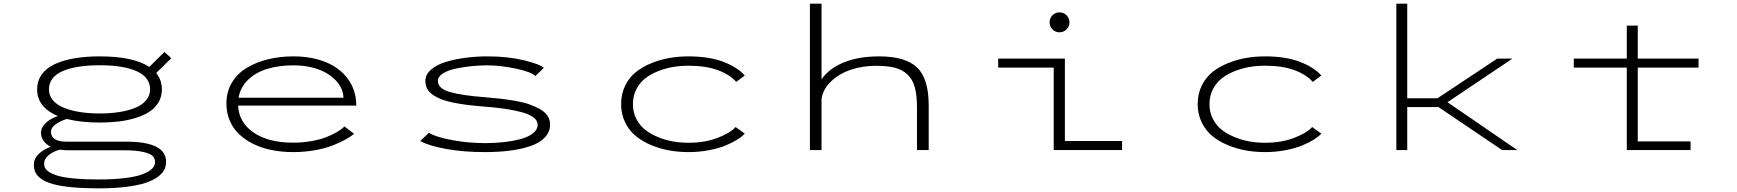

<svg xmlns="http://www.w3.org/2000/svg" viewBox="-20 -820 9490 1049"><path d="M525 -150.5Q421.5 -150.5 345 -170Q307.5 -158.5 283 -140.2Q258.5 -122 258.5 -99.5Q258.5 -74 279.5 -60Q300.5 -46 342 -46H670Q887.5 -46 887.5 64.5Q887.5 87.5 877.5 107.5Q867.5 127.5 841.8 146.5Q816 165.5 775.5 179Q735 192.5 669.8 200.8Q604.5 209 520 209Q434.5 209 371.2 202.8Q308 196.5 269 185.5Q230 174.5 206.2 157.8Q182.5 141 173.8 122.5Q165 104 165 79.5Q165 45 192.8 19.8Q220.5 -5.5 257.5 -18Q231.5 -31 217.8 -50.8Q204 -70.5 204 -93Q204 -124.5 230.5 -148.8Q257 -173 296 -186Q183 -233.5 183 -331Q183 -379.5 209.5 -415.2Q236 -451 283.8 -471.8Q331.5 -492.5 391.5 -502.2Q451.5 -512 525 -512Q708.5 -512 795.5 -454.5L878.5 -536L916 -502L833.5 -421Q864.5 -383 864.5 -331Q864.5 -292 846 -261Q827.5 -230 796.2 -209.5Q765 -189 721 -175.5Q677 -162 628.5 -156.2Q580 -150.5 525 -150.5ZM525 -200Q583 -200 631.8 -207.8Q680.5 -215.5 718.8 -231Q757 -246.5 778.5 -272.2Q800 -298 800 -331.5Q800 -398 727 -430.8Q654 -463.5 525 -463.5Q394 -463.5 320.8 -430.8Q247.5 -398 247.5 -331.5Q247.5 -298 269.2 -272.2Q291 -246.5 329.5 -231Q368 -215.5 417.2 -207.8Q466.5 -200 525 -200ZM221 76Q221 95 235.5 109.5Q250 124 282.8 136Q315.5 148 375.5 154.2Q435.5 160.5 520.5 160.5Q602.5 160.5 663.8 152.8Q725 145 759.5 131.8Q794 118.5 810.5 102Q827 85.5 827 66.5Q827 45.5 813.8 32Q800.5 18.5 760.8 9.8Q721 1 652.5 1H351.5Q330.5 1 307 -2.5Q271 7 246 27.5Q221 48 221 76Z M1914.5 -89Q1896 -73.5 1868 -57.8Q1840 -42 1798.8 -25.8Q1757.5 -9.5 1700.5 0.8Q1643.5 11 1581.5 11Q1520 11 1465.2 0Q1410.5 -11 1365.2 -33Q1320 -55 1286.8 -86.5Q1253.5 -118 1235.2 -161Q1217 -204 1217 -255Q1217 -318 1246.5 -367.8Q1276 -417.5 1326.8 -448.5Q1377.5 -479.5 1442.8 -495.8Q1508 -512 1582.5 -512Q1682 -512 1759.2 -480.8Q1836.5 -449.5 1881.5 -387.8Q1926.5 -326 1926.5 -243H1281Q1285 -151 1365.5 -95.8Q1446 -40.5 1581.5 -40.5Q1635.5 -40.5 1684.2 -49.5Q1733 -58.5 1767.2 -72.5Q1801.5 -86.5 1825 -100.8Q1848.5 -115 1862 -129ZM1583.5 -463Q1505.5 -463 1442.8 -444.5Q1380 -426 1336.8 -385.5Q1293.5 -345 1283.5 -286H1856.5Q1856 -311.5 1845 -336.5Q1834 -361.5 1811.2 -384.2Q1788.5 -407 1756.8 -424.5Q1725 -442 1680.2 -452.5Q1635.5 -463 1583.5 -463Z M2628 11Q2515 11 2420 -5.8Q2325 -22.5 2276 -49.5L2323 -94.5Q2361 -71 2450.5 -54.5Q2540 -38 2631 -38Q2684 -38 2732.8 -43.5Q2781.5 -49 2824 -60.2Q2866.5 -71.5 2892 -91.8Q2917.5 -112 2917.5 -138.5Q2917.5 -161.5 2894.2 -179Q2871 -196.5 2826.8 -208Q2782.5 -219.5 2732.5 -226.5Q2682.5 -233.5 2616 -238.5Q2567 -242.5 2530 -247.2Q2493 -252 2455.5 -259.5Q2418 -267 2392 -277.2Q2366 -287.5 2345.2 -301.5Q2324.5 -315.5 2314.2 -335Q2304 -354.5 2304 -378.5Q2304 -412 2333.5 -438.5Q2363 -465 2412.2 -480.5Q2461.5 -496 2520.2 -504Q2579 -512 2643.5 -512Q2756 -512 2843.5 -490.5Q2931 -469 2951 -449L2905 -404.5Q2883 -427 2798.8 -445Q2714.5 -463 2641.5 -463Q2602.5 -463 2560.5 -459Q2518.5 -455 2474 -446Q2429.5 -437 2401 -419.5Q2372.5 -402 2372.5 -378Q2372.5 -336.5 2436.5 -317.5Q2500.5 -298.5 2634 -288.5Q2679 -285 2714.8 -280.8Q2750.5 -276.5 2793.8 -269.2Q2837 -262 2868.8 -251Q2900.5 -240 2928.2 -225Q2956 -210 2970.8 -188.2Q2985.5 -166.5 2985.5 -140Q2985.5 -100 2957.8 -70Q2930 -40 2880.2 -22.8Q2830.5 -5.5 2767.8 2.8Q2705 11 2628 11Z M4049 -90Q4035.5 -74.5 4009 -57.8Q3982.5 -41 3944.5 -25.2Q3906.5 -9.5 3852.8 0.8Q3799 11 3741.5 11Q3689 11 3638.5 2.2Q3588 -6.5 3539.5 -26.5Q3491 -46.5 3454.5 -76Q3418 -105.5 3395.8 -150.8Q3373.5 -196 3373.5 -251Q3373.5 -307 3395.8 -352.2Q3418 -397.5 3454.5 -426.5Q3491 -455.5 3539.8 -475.2Q3588.5 -495 3638.8 -503.5Q3689 -512 3741.5 -512Q3854.5 -512 3932 -482.2Q4009.5 -452.5 4049 -407.5L4002.5 -372.5Q3967 -413 3901.2 -437Q3835.5 -461 3741.5 -461Q3700 -461 3659.5 -454.5Q3619 -448 3578.2 -432.2Q3537.5 -416.5 3507 -393.2Q3476.5 -370 3457.2 -333.2Q3438 -296.5 3438 -251Q3438 -206 3457 -169.5Q3476 -133 3506.8 -109.5Q3537.5 -86 3578 -69.8Q3618.5 -53.5 3659.5 -46.8Q3700.5 -40 3741.5 -40Q3831.5 -40 3901.2 -67Q3971 -94 3999 -126Z M4405 0V-800H4468.5V-387Q4509.5 -446 4590.2 -479Q4671 -512 4783.5 -512Q4926.5 -512 4990.2 -451.5Q5054 -391 5054 -244.5V0H4990V-233.5Q4990 -300 4978 -343.2Q4966 -386.5 4938.2 -412.8Q4910.5 -439 4869.5 -449.8Q4828.5 -460.5 4765.5 -460.5Q4693 -460.5 4629.2 -439.2Q4565.5 -418 4521.2 -376.2Q4477 -334.5 4468.5 -279.5V0Z M5768.5 -643.5Q5746 -643.5 5730.2 -659.5Q5714.5 -675.5 5714.5 -698Q5714.5 -720.5 5730.2 -736.5Q5746 -752.5 5768.5 -752.5Q5791.5 -752.5 5807.2 -736.5Q5823 -720.5 5823 -698Q5823 -675.5 5807.2 -659.5Q5791.5 -643.5 5768.5 -643.5ZM5798 -49.5H6110.5V0H5737V-450.5H5433.5V-500H5798Z M7199 -90Q7185.5 -74.5 7159 -57.8Q7132.5 -41 7094.5 -25.2Q7056.5 -9.5 7002.8 0.8Q6949 11 6891.5 11Q6839 11 6788.5 2.2Q6738 -6.5 6689.5 -26.5Q6641 -46.5 6604.5 -76Q6568 -105.5 6545.8 -150.8Q6523.5 -196 6523.5 -251Q6523.5 -307 6545.8 -352.2Q6568 -397.5 6604.5 -426.5Q6641 -455.5 6689.8 -475.2Q6738.5 -495 6788.8 -503.5Q6839 -512 6891.5 -512Q7004.5 -512 7082 -482.2Q7159.5 -452.5 7199 -407.5L7152.5 -372.5Q7117 -413 7051.2 -437Q6985.5 -461 6891.5 -461Q6850 -461 6809.5 -454.5Q6769 -448 6728.2 -432.2Q6687.5 -416.5 6657 -393.2Q6626.5 -370 6607.2 -333.2Q6588 -296.5 6588 -251Q6588 -206 6607 -169.5Q6626 -133 6656.8 -109.5Q6687.5 -86 6728 -69.8Q6768.5 -53.5 6809.5 -46.8Q6850.5 -40 6891.5 -40Q6981.5 -40 7051.2 -67Q7121 -94 7149 -126Z M8187 0 7839.5 -235H7668.5V0H7609V-800H7668.5V-283H7833.5L8160.5 -500H8243.5L7888.5 -261.5L8270 0Z M8578.5 -450.5V-500H8868V-680H8928V-500H9260V-450.5H8928V-47.5H9216.5V0H8868V-450.5Z"/></svg>

Font: League Mono Extended UltraLight
Style: Regular
Weight: 200
Width: 9
Designer: Tyler Finck
Foundry: The League of Moveable Type / Tyler Finck
Version: Version 2.210